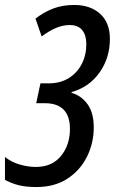

<svg xmlns="http://www.w3.org/2000/svg" viewBox="-35 -744 463 774"><path d="M112 10Q71 10 42 3Q13 -4 -15 -19V-111Q12 -90 45.5 -80.5Q79 -71 109 -71Q175 -71 211 -115.5Q247 -160 247 -224Q247 -328 145 -328H111L128 -408H161Q208 -408 242 -429Q276 -450 294.5 -486Q313 -522 313 -566Q313 -602 296.5 -622.5Q280 -643 246 -643Q218 -643 190 -631Q162 -619 133 -597L108 -669Q143 -696 180.5 -710Q218 -724 264 -724Q329 -724 368.5 -688.5Q408 -653 408 -587Q408 -511 366.5 -452Q325 -393 254 -373L253 -370Q294 -358 318.5 -323Q343 -288 343 -231Q343 -167 315.5 -112Q288 -57 236.5 -23.5Q185 10 112 10Z"/></svg>

Font: Noto Sans ExtraCondensed Medium
Style: Italic
Weight: 500
Width: 2
Italic angle: -12°
Designer: Monotype Design Team
Foundry: Monotype Imaging Inc.
Version: Version 2.013; ttfautohint (v1.8.4.7-5d5b)